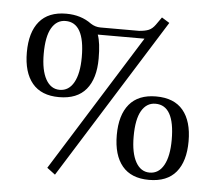

<svg xmlns="http://www.w3.org/2000/svg" viewBox="-52 -757 941 839"><g transform="rotate(5 419.0 -337.5)"><path d="M207 -680Q272 -680 318 -646Q338 -633 361 -633H530Q557 -635 572.5 -641.5Q588 -648 601 -666L625 -700L659 -679L219 25L183 -2L557 -601H352Q365 -566 365 -497Q365 -409 325.5 -361.5Q286 -314 207 -314Q129 -314 89.5 -361.5Q50 -409 50 -497Q50 -585 89.5 -632.5Q129 -680 207 -680ZM124 -497Q124 -425 146 -385.5Q168 -346 207 -346Q247 -346 269 -385.5Q291 -425 291 -497Q291 -648 207 -648Q168 -648 146 -610.5Q124 -573 124 -497ZM630 -354Q709 -354 748.5 -306.5Q788 -259 788 -171Q788 -83 748.5 -35.5Q709 12 630 12Q552 12 512.5 -35.5Q473 -83 473 -171Q473 -259 512.5 -306.5Q552 -354 630 -354ZM547 -171Q547 -99 569 -59.5Q591 -20 630 -20Q670 -20 692 -59.5Q714 -99 714 -171Q714 -322 630 -322Q591 -322 569 -284.5Q547 -247 547 -171Z"/></g></svg>

Font: Linguistics Pro
Style: Regular
Weight: 400
Designer: Stefan Peev, Context Ltd
Foundry: Stefan Peev, Context Ltd
Version: Version 001.000